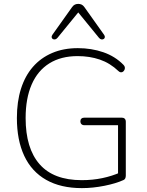

<svg xmlns="http://www.w3.org/2000/svg" viewBox="-20 -961 758 989"><path d="M402 8Q293 8 218 -34.5Q143 -77 105 -158Q67 -239 67 -353Q67 -437 88 -503.5Q109 -570 149.5 -616.5Q190 -663 248.5 -688Q307 -713 381 -713Q451 -713 512 -692Q573 -671 616 -627Q622 -621 623 -614.5Q624 -608 621.5 -602Q619 -596 614 -592Q609 -588 602.5 -588.5Q596 -589 590 -595Q547 -636 494.5 -654Q442 -672 380 -672Q294 -672 234 -634.5Q174 -597 143 -525.5Q112 -454 112 -353Q112 -197 184 -115Q256 -33 401 -33Q457 -33 507 -43.5Q557 -54 600 -73L588 -35V-316H415Q405 -316 399.5 -321.5Q394 -327 394 -336Q394 -345 399.5 -350Q405 -355 415 -355H607Q617 -355 622.5 -349.5Q628 -344 628 -334V-57Q628 -49 625.5 -43Q623 -37 617 -34Q578 -16 518 -4Q458 8 402 8ZM276 -766Q270 -759 263.5 -758Q257 -757 252 -760Q247 -763 246 -769Q245 -775 250 -782L351 -924Q358 -934 366 -937.5Q374 -941 383 -941Q392 -941 400 -937.5Q408 -934 415 -924L516 -782Q521 -775 520 -769Q519 -763 514 -760Q509 -757 502.5 -758Q496 -759 490 -766L383 -897Z"/></svg>

Font: Nunito ExtraLight ExtraLight
Style: Regular
Weight: 250
Version: Version 3.602